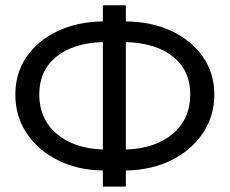

<svg xmlns="http://www.w3.org/2000/svg" viewBox="-20 -682 854 714"><path d="M37 -330Q37 -409 78.2 -469.8Q119.5 -530.5 193 -565.8Q266.5 -601 362.5 -602.5V-662.5H448V-602.5Q545 -601 619 -566Q693 -531 735 -470.2Q777 -409.5 777 -330.5Q777 -250 734.5 -186.8Q692 -123.5 617.8 -86.5Q543.5 -49.5 448 -48V12H362.5V-48Q268 -49.5 194.5 -86.5Q121 -123.5 79 -186.8Q37 -250 37 -330ZM687.5 -331Q687.5 -419.5 624 -470.8Q560.5 -522 448 -525.5V-126Q558 -129.5 622.8 -184.8Q687.5 -240 687.5 -331ZM126 -331Q126 -240.5 189.8 -185.2Q253.5 -130 362.5 -126V-525.5Q251.5 -522 188.8 -470.5Q126 -419 126 -331Z"/></svg>

Font: Overused Grotesk
Style: Regular
Weight: 450
Version: Version 0.004